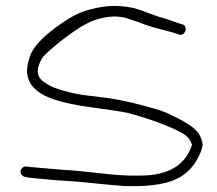

<svg xmlns="http://www.w3.org/2000/svg" viewBox="-20 -591 731 647"><path d="M56 -26C43 -17 50 2 64 5L80 8C108 11 159 16 211 19C272 23 340 32 401 36C547 40 600 10 635 -39C646 -55 661 -83 663 -104C659 -138 638 -158 613 -173C603 -180 591 -187 576 -194C561 -201 546 -210 520 -219C464 -236 404 -252 340 -261L260 -271C220 -277 166 -291 143 -305C121 -318 107 -329 107 -353C108 -364 112 -377 120 -392C128 -406 155 -429 197 -462C239 -494 273 -514 296 -522C331 -534 365 -540 403 -531L448 -516C483 -501 526 -491 561 -482L582 -475C604 -466 616 -505 594 -509L572 -516C559 -521 547 -525 531 -530C493 -540 468 -554 430 -564C370 -577 321 -571 266 -554C234 -544 195 -520 149 -484C105 -448 88 -421 82 -404C75 -386 72 -369 71 -354C71 -234 279 -237 408 -211C482 -192 554 -165 593 -143C611 -133 620 -123 627 -103C610 -51 571 -10 487 -1C391 7 303 -11 219 -17C168 -20 115 -26 85 -28L70 -30C65 -31 60 -29 56 -26Z"/></svg>

Font: Stray Cat
Style: SuExt
Weight: 400
Version: Version 1.0